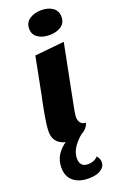

<svg xmlns="http://www.w3.org/2000/svg" viewBox="-187 -793 695 1102"><g transform="rotate(-20 160.5 -242.5)"><path d="M129 20Q83 20 54.5 -3.5Q26 -27 26 -74Q26 -92 29.5 -119.5Q33 -147 38.5 -177.5Q44 -208 49.5 -235Q55 -262 59 -280L104 -510L284 -528L207 -138Q206 -130 204 -118Q202 -106 202 -96Q202 -78 212 -63.5Q222 -49 245 -48Q234 -13 200 3.5Q166 20 129 20ZM222 -592Q179 -592 151 -611Q123 -630 123 -666Q123 -704 152.5 -723.5Q182 -743 225 -743Q267 -743 294 -723.5Q321 -704 321 -668Q321 -630 292.5 -611Q264 -592 222 -592ZM151 258Q93 258 58.5 229.5Q24 201 24 147Q24 102 46 68.5Q68 35 103.5 12.5Q139 -10 178 -22L220 -16V-11Q181 15 153.5 51.5Q126 88 126 127Q126 180 176 180Q193 180 209 174Q225 168 236 155Q245 165 249 174Q253 183 253 197Q253 222 227 240Q201 258 151 258Z"/></g></svg>

Font: Sansita Swashed Light
Style: Bold
Weight: 700
Version: Version 1.003